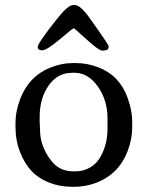

<svg xmlns="http://www.w3.org/2000/svg" viewBox="-20 -722 590 756"><path d="M136.2 -261.7V-238.3L136.7 -232.4L137.2 -221.2Q137.7 -215.3 137.7 -210Q137.7 -146.5 181.2 -89.8Q213.9 -47.4 267.1 -47.4H278.3Q307.1 -47.4 331.8 -61Q356.4 -74.7 370.1 -95.7Q403.3 -147 403.3 -215.3V-255.9Q403.3 -327.6 365.2 -381.6Q327.1 -435.5 272.9 -435.5H267.1L261.7 -435.1Q206.5 -435.1 171.4 -385Q136.2 -335 136.2 -261.7ZM267.1 -702.1H274.9Q296.4 -702.1 333 -650.9Q407.7 -546.4 407.7 -540V-537.1Q407.7 -522.9 386.2 -522.9H382.8Q368.7 -522.9 320.8 -566.9Q272.9 -610.8 270 -610.8Q267.1 -610.8 215.6 -567.4Q164.1 -523.9 146.2 -523.9Q128.4 -523.9 128.4 -537.4Q128.4 -550.8 199.2 -641.1Q247.1 -702.1 267.1 -702.1ZM500.5 -245.1V-220.2Q500.5 -174.3 482.9 -127.9Q448.2 -36.1 357.9 -2Q316.9 13.7 267.1 13.7L259.3 13.2Q214.8 13.2 173.6 -2.9Q132.3 -19 104.7 -48.1Q77.1 -77.1 59.1 -123Q41 -168.9 41 -222.7V-239.3Q41 -283.2 59.1 -331.1Q93.3 -421.4 176.3 -455.1Q221.7 -473.6 264.2 -473.6H280.3Q324.2 -473.6 368.2 -456.5Q452.1 -423.8 482.9 -335.4Q500.5 -286.1 500.5 -245.1Z"/></svg>

Font: Averia Serif Libre Light
Style: Regular
Weight: 300
Version: Version 1.002